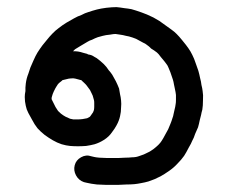

<svg xmlns="http://www.w3.org/2000/svg" viewBox="-20 -423 643 542"><path d="M209.1 -197.1Q205.8 -197.1 203.8 -198.1L192.8 -201Q189 -201.9 187.1 -201.9Q180.8 -201.9 174.1 -201Q165.9 -199 157.8 -197.1Q155.9 -197.1 154.9 -195.2Q150.1 -191.8 146.5 -188.5Q142.9 -185.1 140 -179.9Q136.7 -175.1 131.9 -165Q128.1 -156.8 127.1 -152Q125.7 -148.2 125.7 -145.8Q125.7 -143.9 125.7 -142.9Q127.1 -140 128.1 -138.1Q130.9 -131.9 136.7 -120.9Q141 -114.1 143.9 -109.8Q146.8 -107 152 -102.2Q158.8 -96.9 165.2 -93.5Q171.7 -90.2 177.9 -87.8Q182.7 -86.8 187.1 -85.9Q191.8 -85.9 198.8 -85.9Q205.8 -85.9 212.7 -86.8Q219.7 -87.8 225.9 -89.2Q229.7 -91.1 233.1 -93Q234.1 -94 235 -95Q238.8 -100.2 242.7 -106Q243.6 -108.9 245.1 -112.2Q246 -117 246 -121.8Q246 -129 246 -132.9Q246 -138.1 245.1 -141Q243.6 -146.8 241.7 -153Q240.8 -155.9 238.8 -159.2Q236.9 -164 234.1 -168.8Q229.7 -175.1 225.9 -179.9Q223 -184.2 217.7 -189Q213.9 -192.8 211 -195.2ZM229.7 -269.1Q238.8 -268.1 246 -262.8L252.8 -259Q262.8 -251.8 272.9 -242.2Q281.1 -234.1 286.8 -224.9Q292.1 -219.2 296.9 -212Q301.7 -203.8 307 -193.8Q311.8 -184.2 316.1 -173.1Q318 -164 318.9 -156.8Q320.9 -149.2 321.8 -139.1Q322.8 -130 321.8 -119.9Q321.8 -107 318.9 -95Q316.1 -82 308.9 -69.1Q304.1 -60 296.9 -50.8Q287.8 -36.9 272.9 -27.8Q260.9 -20.1 247 -15.8Q236 -12.9 223 -11Q211 -10.1 200 -10.1Q188 -10.1 177.9 -11Q166.9 -12 154 -15.8Q141 -20.1 129 -27.1Q117 -34.1 106 -42.2Q94 -51.8 85.9 -60.9Q77.7 -71 70 -85.9Q63.8 -96.9 60 -104.1Q54.7 -114.1 52.8 -124.2Q49.9 -136.2 49.9 -149.2Q49.9 -156.8 51.8 -165.9Q51.8 -171.2 51.8 -176L52.8 -187.1Q54.7 -201.9 60 -214.9Q62.8 -224 65.7 -232.1Q69.1 -239.8 74.6 -252.5Q80.1 -265.2 85.9 -274.8Q93 -285.9 99.8 -295Q106 -303.1 112.7 -310.8Q119.9 -319.9 128.3 -328.5Q136.7 -337.2 145.8 -343.9Q154.9 -351.1 167.9 -359.2Q179.9 -365.9 189 -371.2Q199 -377 210.1 -380.8Q219.7 -386.1 229.7 -389Q240.8 -392.8 253.7 -396.2Q264.7 -399 280.1 -401Q296.9 -402.9 308.9 -402.9Q319.9 -401.9 330.9 -400Q341 -399 351.1 -397.1Q363.1 -393.8 379.9 -387.8Q396.6 -381.8 405.8 -377Q412.9 -374.1 419.7 -369.8Q430.7 -364 439.8 -356.8Q447 -352 453.7 -346.8Q460 -342 465.7 -338.1Q477.7 -330 494 -309.8Q507 -294 511.8 -286.8Q518 -278.2 522.8 -268.1Q528.1 -258 532.9 -243.2Q536.7 -231.2 540 -223Q542.9 -212.9 544.8 -202.9Q547.7 -192.8 548.7 -183.2Q551.1 -174.1 552 -165.9Q554 -154.9 553 -140Q553 -124.2 551.1 -113.2Q548.7 -105 547.7 -98.8Q545.8 -92.1 543.9 -83.9Q542 -73.9 539.1 -63.8Q535.7 -56.1 530.9 -45.1Q527.1 -33.1 522.8 -25.9Q519.9 -18.2 512.7 -6.2Q506 7.2 499.8 16.8Q492.1 27.8 481.1 38.8Q471 49.9 458 59Q443.6 69.1 433.1 74.8Q424 79.1 415.8 83Q407.7 85.9 399 89.2Q389 92.1 377.9 94Q368.8 95.9 358.8 96.9Q348.7 97.8 336.7 97.8Q323.7 98.8 315.1 98.8Q307 98.8 298.8 98.8Q288.7 98.8 277.7 98.8Q268.1 98.8 253.7 97.8Q236.9 95.9 224.9 93L216.8 91.1Q201.9 85.9 194.5 71.9Q187.1 58 190.9 43.4Q194.7 28.8 208.9 20.9Q223 12.9 237.9 18.2L246 20.1Q249.9 21.1 260 22.1Q272.9 23 281.1 23Q288.7 23 296.9 23Q306 23 315.1 23Q322.8 23 333.8 22.1Q343.9 22.1 352 21.1Q357.8 21.1 364 20.1Q368.8 19.2 375.1 16.8Q380.8 14.9 386.1 12.9Q391.8 10.1 400 6.2Q404.8 3.8 412.9 -1.9Q421.1 -8.2 426.9 -13.9Q433.1 -20.1 436 -24.9Q440.8 -32.1 446 -42.2Q451.8 -53.2 454.7 -58Q457.1 -63.8 460.9 -72.9Q464.7 -82 466.7 -89.2Q469.1 -95 470 -101.2Q471.9 -107.9 472.9 -114.1Q474.8 -120.9 475.8 -129Q476.7 -132.9 476.7 -141Q476.7 -150.1 476.7 -154.9Q475.8 -163.1 473.9 -171.2Q472.9 -177.9 471 -185.1Q470 -191.8 468.1 -198.1Q464.7 -207.2 460.9 -219.2Q457.1 -228.8 454.7 -234.1Q452.8 -238.8 449.9 -242.2Q446 -248 434.1 -261.9Q426.9 -271.9 423 -274.8Q414.9 -281.1 406.7 -285.9Q401 -292.1 393.8 -296.9Q389.9 -300.2 384.7 -302.2Q377.9 -306 370.7 -309.8Q365.9 -313.2 354.4 -317Q342.9 -320.9 335.7 -321.8Q327.1 -324.2 318.9 -325.2Q312.7 -326.1 306 -327.1Q300.7 -327.1 290.6 -325.2Q278.7 -324.2 270 -321.8Q262.8 -319.9 256.1 -318Q248 -315.1 239.8 -310.8Q233.1 -308.9 226.9 -305Q218.7 -300.2 206.7 -293Q198.1 -287.8 191.8 -283.9Q189 -281.1 186.1 -278.2Q200 -279.1 214.9 -273.9L225.9 -271Q226.9 -270 229.7 -269.1Z"/></svg>

Font: Namteng
Style: Regular
Weight: 400
Designer: Khon Soe Zaw Thu
Foundry: MPUA
Version: Version 1.03 June 17, 2016